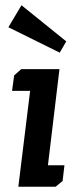

<svg xmlns="http://www.w3.org/2000/svg" viewBox="-20 -713 307 733"><path d="M34 -425 61 -449H207L163 -82H226L219 -22L192 0H50L95 -366H26ZM12 -609 62 -693 233 -555 208 -512Z"/></svg>

Font: Zilla Slab SemiBold
Style: Regular
Weight: 600
Designer: Typotheque.com
Foundry: Typotheque type foundry
Version: Version 1.0; 2017